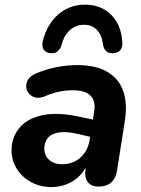

<svg xmlns="http://www.w3.org/2000/svg" viewBox="-20 -773 589 804"><path d="M28.4 -142.4Q28.4 -196 59.5 -235.4Q90.6 -274.8 152.9 -289.5Q215.3 -304.3 303.4 -286L383 -269.4L371.2 -197L307.3 -211.8Q257.9 -223.5 226.3 -218.3Q194.7 -213.1 180.2 -195.1Q165.7 -177 165.7 -151.5Q165.7 -120.7 186.7 -103Q207.7 -85.2 240.4 -85.2Q285.3 -85.2 316.8 -113.2Q348.2 -141.1 355.6 -188.6L374.4 -306.4Q381.7 -349.1 359.5 -372Q337.2 -395 285.3 -395Q259.9 -395 238.2 -391.4Q216.4 -387.8 192.4 -379.4Q183 -376.4 166.5 -369.2Q132.2 -355.8 108.8 -374.3Q85.5 -392.7 90.8 -422.4Q96.1 -452.1 135.8 -467.5Q176.7 -484.3 219.7 -492.4Q262.7 -500.4 304.1 -500.4Q383.8 -500.4 431.8 -470.7Q479.7 -441 496.7 -389.4Q513.7 -337.9 503.5 -271.9L470.6 -62Q465.7 -26.9 446 -9.2Q426.2 8.4 393.6 8.4Q361.9 8.4 347.2 -11.2Q332.6 -30.9 338.6 -69.4L347.6 -125.6L353.2 -101.5Q331.7 -45.2 289.5 -17.4Q247.2 10.4 194 10.4Q149.2 10.4 110.9 -10.1Q72.6 -30.6 50.5 -66Q28.4 -101.4 28.4 -142.4ZM159.7 -603.1Q178.1 -673.7 225.2 -713.6Q272.3 -753.5 336.3 -753.5Q402.8 -753.5 445.2 -711.3Q487.6 -669.1 492.2 -597.3Q494.1 -577.3 485.2 -564.9Q476.4 -552.6 457.4 -550.4Q438.7 -548.2 426.6 -557.1Q414.5 -566 411.6 -585.9Q406.8 -626.2 385.8 -647.7Q364.9 -669.3 331.5 -669.3Q298 -669.3 272.9 -647.2Q247.9 -625.2 237.9 -584.7Q232.2 -566.6 220.8 -557.5Q209.4 -548.4 190.7 -550.4Q170.9 -552.4 162.4 -566.2Q153.8 -580.1 159.7 -603.1Z"/></svg>

Font: SN Pro Thin
Style: Italic
Weight: 200
Italic angle: -9°
Designer: Tobias Whetton
Foundry: Supernotes
Version: Version 1.003;Glyphs 3.3 (3324)